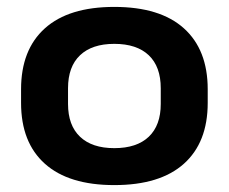

<svg xmlns="http://www.w3.org/2000/svg" viewBox="-20 -521 662 556"><path d="M311 15Q179 15 110 -46.8Q41 -108.5 41 -223V-262.5Q41 -377 110 -439Q179 -501 311 -501Q443.5 -501 512.5 -439Q581.5 -377 581.5 -262.5V-223Q581.5 -108.5 512.5 -46.8Q443.5 15 311 15ZM311 -92Q376 -92 410.8 -125Q445.5 -158 445.5 -220V-265.5Q445.5 -328 410.8 -361Q376 -394 311 -394Q246.5 -394 211.8 -361Q177 -328 177 -265.5V-220Q177 -158 211.8 -125Q246.5 -92 311 -92Z"/></svg>

Font: AnekLatin_SemiExpandedSemiBold
Style: Regular
Weight: 600
Width: 6
Designer: Yesha Goshar
Foundry: Ek Type
Version: Version 1.003